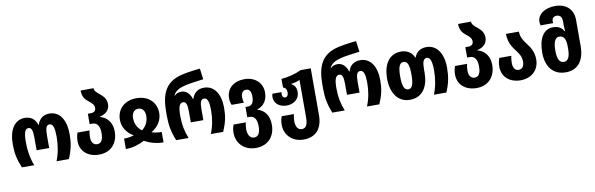

<svg xmlns="http://www.w3.org/2000/svg" viewBox="-60 -1375 6906 2229"><g transform="rotate(-10 3393.0 -260.0)"><path d="M99 0H245C211 -83 195 -176 195 -276C195 -389 211 -436 253 -436C289 -436 302 -399 302 -311V-166H450V-311C450 -399 463 -436 500 -436C544 -436 558 -380 558 -279C558 -184 542 -85 507 0H653C696 -100 712 -180 712 -282C712 -452 642 -560 521 -560C449 -560 399 -522 378 -451H374C353 -521 304 -560 231 -560C109 -560 41 -451 41 -282C41 -178 56 -104 99 0Z M1009 10C1151 10 1233 -88 1233 -224C1233 -338 1166 -401 1092 -419V-422C1166 -439 1211 -481 1211 -551C1211 -614 1173 -650 1137 -679C1103 -706 1078 -728 1077 -761L925 -760C925 -682 961 -646 998 -618C1030 -593 1056 -569 1056 -534C1056 -501 1039 -480 992 -480H961V-358H994C1048 -358 1079 -315 1079 -234C1079 -156 1058 -113 1008 -113C961 -113 938 -151 938 -207C938 -237 941 -261 947 -286H805C794 -253 788 -227 788 -187C788 -65 881 10 1009 10Z M1325 0C1408 0 1482 -24 1546 -58C1610 -24 1684 0 1769 0V-123C1738 -123 1697 -126 1654 -139V-142C1737 -192 1779 -266 1779 -347C1779 -460 1698 -560 1547 -560C1395 -560 1315 -460 1315 -347C1315 -266 1356 -192 1439 -142V-139C1393 -126 1355 -123 1325 -123ZM1547 -181C1499 -217 1469 -268 1469 -340C1469 -392 1495 -436 1547 -436C1599 -436 1625 -392 1625 -340C1625 -268 1594 -217 1547 -181Z M1918 0H2064C2030 -83 2013 -168 2013 -268C2013 -374 2030 -420 2072 -420C2108 -420 2121 -383 2121 -303V-174H2269V-303C2269 -383 2282 -420 2319 -420C2363 -420 2377 -365 2377 -271C2377 -176 2361 -85 2326 0H2472C2515 -100 2531 -172 2531 -275C2531 -437 2461 -544 2340 -544C2268 -544 2218 -506 2197 -436H2193C2173 -505 2128 -544 2074 -544C2043 -544 2013 -535 1992 -511H1988C2009 -566 2062 -590 2127 -607C2168 -618 2275 -633 2350 -642L2333 -770C2228 -760 2157 -747 2111 -736C1915 -688 1860 -551 1860 -341V-293C1860 -189 1875 -104 1918 0Z M2816 250C2960 250 3043 151 3043 16C3043 -98 2984 -165 2907 -184V-187C2984 -213 3030 -274 3030 -367C3030 -482 2943 -560 2818 -560C2698 -560 2607 -491 2607 -373C2607 -336 2612 -319 2623 -292H2767C2761 -315 2758 -333 2758 -360C2758 -402 2777 -436 2818 -436C2858 -436 2877 -405 2877 -345C2877 -285 2858 -240 2807 -240H2777V-118H2805C2858 -118 2889 -76 2889 6C2889 83 2867 127 2815 127C2761 127 2740 71 2740 16C2740 -12 2744 -40 2750 -63H2606C2594 -34 2588 -3 2588 31C2588 153 2673 250 2816 250Z M3379 250C3522 250 3601 159 3601 1V-550H3482C3413 -517 3331 -495 3245 -488V-386C3277 -379 3288 -352 3288 -322C3288 -291 3276 -269 3252 -269C3228 -269 3216 -287 3216 -315C3216 -322 3217 -329 3218 -337H3112C3107 -324 3105 -311 3105 -298C3105 -226 3163 -173 3253 -173C3338 -173 3404 -225 3404 -307C3404 -352 3386 -389 3347 -408V-412C3383 -416 3418 -425 3449 -440V-4C3449 83 3430 127 3378 127C3325 127 3306 75 3306 23C3306 -10 3310 -34 3316 -61H3173C3160 -28 3155 -2 3155 38C3155 150 3235 250 3379 250Z M3759 0H3905C3871 -83 3854 -168 3854 -268C3854 -374 3871 -420 3913 -420C3949 -420 3962 -383 3962 -303V-174H4110V-303C4110 -383 4123 -420 4160 -420C4204 -420 4218 -365 4218 -271C4218 -176 4202 -85 4167 0H4313C4356 -100 4372 -172 4372 -275C4372 -437 4302 -544 4181 -544C4109 -544 4059 -506 4038 -436H4034C4014 -505 3969 -544 3915 -544C3884 -544 3854 -535 3833 -511H3829C3850 -566 3903 -590 3968 -607C4009 -618 4116 -633 4191 -642L4174 -770C4069 -760 3998 -747 3952 -736C3756 -688 3701 -551 3701 -341V-293C3701 -189 3716 -104 3759 0Z M4673 10C4830 10 4894 -118 4894 -269V-313C4894 -396 4908 -436 4948 -436C4990 -436 5007 -380 5007 -279C5007 -184 4991 -85 4956 0H5103C5145 -97 5161 -180 5161 -283C5161 -452 5087 -560 4965 -560C4895 -560 4845 -526 4822 -462H4818C4795 -526 4732 -560 4667 -560C4524 -560 4453 -445 4453 -276C4453 -116 4527 10 4673 10ZM4674 -113C4625 -113 4607 -170 4607 -275C4607 -383 4625 -436 4674 -436C4724 -436 4740 -383 4740 -276C4740 -169 4724 -113 4674 -113Z M5459 10C5601 10 5683 -88 5683 -224C5683 -338 5616 -401 5542 -419V-422C5616 -439 5661 -481 5661 -551C5661 -614 5623 -650 5587 -679C5553 -706 5528 -728 5527 -761L5375 -760C5375 -682 5411 -646 5448 -618C5480 -593 5506 -569 5506 -534C5506 -501 5489 -480 5442 -480H5411V-358H5444C5498 -358 5529 -315 5529 -234C5529 -156 5508 -113 5458 -113C5411 -113 5388 -151 5388 -207C5388 -237 5391 -261 5397 -286H5255C5244 -253 5238 -227 5238 -187C5238 -65 5331 10 5459 10Z M5978 10C6103 10 6197 -70 6197 -197C6197 -290 6158 -345 6120 -395C6085 -441 6055 -485 6055 -550H5902C5902 -446 5946 -387 5985 -337C6015 -296 6042 -259 6042 -200C6042 -145 6017 -113 5976 -113C5932 -113 5910 -151 5910 -207C5910 -238 5914 -263 5919 -289H5778C5766 -254 5760 -229 5760 -187C5760 -65 5852 10 5978 10Z M6510 10C6653 10 6732 -88 6732 -264V-568C6732 -693 6651 -770 6519 -770C6402 -770 6309 -711 6309 -619C6309 -606 6312 -592 6316 -578H6464C6463 -585 6462 -592 6462 -599C6462 -633 6481 -656 6518 -656C6559 -656 6580 -628 6580 -581V-548C6580 -523 6581 -497 6585 -460H6581C6551 -512 6510 -531 6452 -531C6345 -531 6279 -435 6279 -264C6279 -94 6363 10 6510 10ZM6509 -113C6453 -113 6433 -169 6433 -263C6433 -356 6457 -412 6504 -412C6562 -412 6583 -365 6583 -281V-255C6583 -163 6560 -113 6509 -113Z"/></g></svg>

Font: Noto Sans Georgian Condensed ExtraBold
Style: Regular
Weight: 800
Width: 3
Designer: Monotype Design Team, Akaki Razmadze
Foundry: Google LLC
Version: Version 2.005